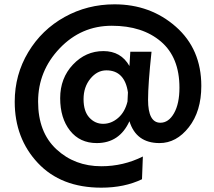

<svg xmlns="http://www.w3.org/2000/svg" viewBox="-20 -669 990 887"><path d="M569 -200Q570 -207 570 -221Q570 -235 571 -242Q564 -292 539 -318Q514 -344 471.5 -344Q429 -344 397.5 -305.5Q366 -267 366 -211Q366 -155 392.5 -126Q419 -97 456.5 -97Q494 -97 525.5 -124Q557 -151 569 -200ZM448 198Q262 198 155 84Q48 -30 48 -199Q48 -324 110.5 -428Q173 -532 278.5 -590.5Q384 -649 509 -649Q675 -649 792.5 -545.5Q910 -442 910 -272Q910 -155 852.5 -81.5Q795 -8 717 -8Q609 -8 578 -109Q532 -8 427 -8Q349 -8 303.5 -65.5Q258 -123 258 -215.5Q258 -308 317 -370.5Q376 -433 457.5 -433Q539 -433 578 -364Q580 -386 582 -430H680Q664 -281 664 -208Q664 -102 721 -102Q759 -102 784 -146Q809 -190 809 -264Q809 -404 723.5 -477Q638 -550 496.5 -550Q355 -550 255.5 -445.5Q156 -341 156 -199.5Q156 -58 240.5 20.5Q325 99 448 99Q550 99 640 54L636 159Q555 198 448 198Z"/></svg>

Font: Hind Colombo SemiBold
Style: Regular
Weight: 600
Designer: Jyotish Sonowal, Aditi Pimprikar
Foundry: Indian Type Foundry
Version: Version 1.000;PS 1.0;hotconv 1.0.86;makeotf.lib2.5.63406; tt